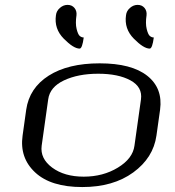

<svg xmlns="http://www.w3.org/2000/svg" viewBox="-20 -756 706 776"><path d="M523.4 -167 549.8 -354.5Q556.6 -404.3 507.3 -431.2Q458 -458 377 -458Q295.9 -458 238.8 -431.2Q181.6 -404.3 174.8 -354.5L148.4 -167Q141.6 -115.2 190.9 -78.6Q240.2 -42 318.4 -42Q396.5 -42 456.5 -78.6Q516.6 -115.2 523.4 -167ZM612.3 -208Q599.6 -118.2 518.6 -59.1Q437.5 0 312.5 0Q185.5 0 122.1 -59.1Q58.6 -118.2 71.3 -208L85.9 -312.5Q98.6 -400.4 176.8 -450.2Q254.9 -500 382.8 -500Q511.7 -500 575.2 -449.7Q638.7 -399.4 627 -312.5ZM489.3 -694.3Q491.2 -711.9 505.4 -724.1Q519.5 -736.3 536.1 -736.3Q553.7 -736.3 564 -724.1Q574.2 -711.9 572.3 -694.3Q567.4 -661.1 572.8 -639.2Q578.1 -617.2 585.4 -610.8Q592.8 -604.5 601.6 -604.5Q595.7 -559.6 585 -559.6Q560.5 -559.6 521 -599.6Q481.4 -639.6 489.3 -694.3ZM206.1 -694.3Q208 -711.9 222.2 -724.1Q236.3 -736.3 252.9 -736.3Q270.5 -736.3 280.8 -724.1Q291 -711.9 289.1 -694.3Q284.2 -661.1 289.6 -639.2Q294.9 -617.2 302.2 -610.8Q309.6 -604.5 318.4 -604.5Q312.5 -559.6 301.8 -559.6Q277.3 -559.6 237.8 -599.6Q198.2 -639.6 206.1 -694.3Z"/></svg>

Font: okolaks
Style: RegularItalic
Weight: 500
Italic angle: -8°
Version: Version 000.6.0